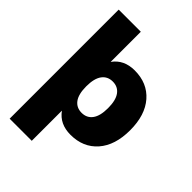

<svg xmlns="http://www.w3.org/2000/svg" viewBox="-260 -823 1130 1130"><g transform="rotate(45 305.0 -258.0)"><path d="M359.9 9.8Q270.5 9.8 224.1 -55.2V195.8H40V-711.9H224.1V-460.9Q270.5 -525.9 359.9 -525.9Q465.3 -525.9 527.6 -454.6Q589.8 -383.3 589.8 -257.8Q589.8 -132.3 527.6 -61.3Q465.3 9.8 359.9 9.8ZM248 -160.2Q272 -127.9 314.9 -127.9Q357.9 -127.9 381.8 -160.2Q405.8 -192.4 405.8 -257.8Q405.8 -323.2 381.8 -355.7Q357.9 -388.2 314.9 -388.2Q272 -388.2 248 -355.7Q224.1 -323.2 224.1 -257.8Q224.1 -192.4 248 -160.2Z"/></g></svg>

Font: Creato Display Black
Style: Regular
Weight: 900
Version: Version 1.000